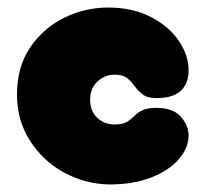

<svg xmlns="http://www.w3.org/2000/svg" viewBox="-20 -490 545 509"><path d="M270 -1Q206 -2 150 -32.5Q94 -63 59.5 -117Q25 -171 25 -239Q25 -312 59.5 -363.5Q94 -415 149.5 -442.5Q205 -470 267 -470Q331 -470 379 -445.5Q427 -421 453.5 -382.5Q480 -344 480 -303Q480 -269 459.5 -249.5Q439 -230 395 -230Q371 -230 358.5 -239.5Q346 -249 337.5 -261Q329 -273 317.5 -282.5Q306 -292 284 -292Q258 -292 238.5 -274Q219 -256 219 -226Q219 -195 238 -177.5Q257 -160 284 -160Q305 -160 316 -166.5Q327 -173 335.5 -182Q344 -191 357 -197.5Q370 -204 395 -204Q439 -204 459.5 -180.5Q480 -157 480 -131Q480 -98 454 -68Q428 -38 381 -19.5Q334 -1 270 -1Z"/></svg>

Font: Cherry Bomb One
Style: Regular
Weight: 400
Designer: satsuyako
Foundry: satsuyako
Version: Version 4.100; ttfautohint (v1.8.3)